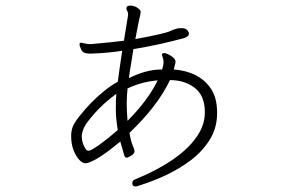

<svg xmlns="http://www.w3.org/2000/svg" viewBox="-20 -580 1040 688"><path d="M561 -331H558Q504 -331 442 -300Q445 -326 450 -353L458 -404Q545 -418 638 -443Q657 -449 657 -459Q657 -464 654 -468Q647 -481 623 -479Q610 -478 589.5 -468.5Q569 -459 465 -440Q479 -515 482 -524Q484 -532 484 -538Q484 -544 472.5 -552Q461 -560 447 -560Q433 -560 433 -550Q433 -545 436 -540.5Q439 -536 439 -531V-526L424 -434Q375 -428 307 -422H296L270 -427Q265 -427 265 -421Q265 -415 271.5 -401.5Q278 -388 299 -388H308Q368 -390 418 -398Q414 -371 409.5 -341.5Q405 -312 402 -287Q359 -264 307 -212Q283 -187 264.5 -163.5Q246 -140 240.5 -125.5Q235 -111 235 -92Q235 -45 260 -12Q273 5 286.5 5Q300 5 332.5 -14.5Q365 -34 411 -73Q422 -33 425 -24Q428 -15 433.5 -15Q439 -15 450.5 -22.5Q462 -30 462 -37.5Q462 -45 455.5 -59Q449 -73 444 -104Q545 -200 589 -293Q642 -293 678 -265Q714 -237 714 -178Q714 -137 692 -101Q637 -9 464 63Q454 66 454 77Q454 88 466 88Q470 88 472 87Q589 51 664 -6Q706 -38 732 -80Q758 -122 758 -175.5Q758 -229 736 -262Q694 -324 603 -331L606 -345Q607 -349 608 -352Q609 -355 609 -358Q609 -371 589 -382Q575 -390 567 -390Q560 -388 560 -385.5Q560 -383 564.5 -369.5Q569 -356 561 -331ZM545 -292Q510 -220 437 -147Q434 -186 434 -210Q434 -230 437 -263Q487 -287 545 -292ZM402 -114Q352 -71 321 -51Q304 -40 298 -40Q292 -40 289 -43Q273 -66 273 -90Q273 -104 280.5 -121.5Q288 -139 320 -175Q352 -211 397 -244Q395 -230 395 -187Q395 -158 402 -114Z"/></svg>

Font: LXGW WenKai TC Light
Style: Regular
Weight: 300
Designer: LXGW / Fontworks Inc.
Foundry: LXGW / Fontworks Inc.
Version: Version 1.330